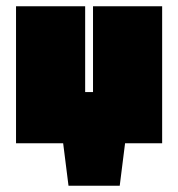

<svg xmlns="http://www.w3.org/2000/svg" viewBox="-20 -456 567 611"><path d="M496 -436V0H378L361 135H198L181 0H31V-436H251V-163H276V-436Z"/></svg>

Font: Ysabeau Black
Style: Regular
Weight: 900
Designer: Christian Thalmann (Catharsis Fonts)
Version: Version 0.003